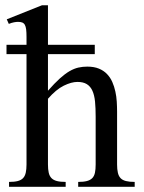

<svg xmlns="http://www.w3.org/2000/svg" viewBox="-20 -715 550 735"><path d="M279.3 0V-18.6Q299.8 -18.6 312.7 -22Q325.7 -25.4 333.3 -33.2Q340.8 -41 343.5 -54Q346.2 -66.9 346.2 -85.4V-268.6Q346.2 -301.3 343.8 -326.2Q341.3 -351.1 333.7 -367.7Q326.2 -384.3 312.5 -392.8Q298.8 -401.4 276.4 -401.4Q253.4 -401.4 224.1 -387Q194.8 -372.6 163.6 -336.9V-85.4Q163.6 -66.9 166.5 -54Q169.4 -41 177 -33.2Q184.6 -25.4 197.8 -22Q210.9 -18.6 231.4 -18.6V0H14.6V-18.6Q35.2 -18.6 48.1 -22Q61 -25.4 68.4 -33.2Q75.7 -41 78.6 -54Q81.5 -66.9 81.5 -85.4V-507.8H4.9V-543.5H81.5V-573.7Q81.5 -591.3 80.1 -602.5Q78.6 -613.8 75 -620.1Q71.3 -626.5 64.9 -628.9Q58.6 -631.3 48.8 -631.3Q42.5 -631.3 33.4 -629.6Q24.4 -627.9 13.7 -623.5L5.9 -641.1L140.6 -694.8H163.6V-543.5H342.8V-507.8H163.6V-367.7Q189 -396.5 209 -414.6Q229 -432.6 246.3 -442.6Q263.7 -452.6 280 -456.3Q296.4 -460 314 -460Q339.8 -460 358.4 -452.4Q377 -444.8 389.6 -431.6Q402.3 -418.5 409.9 -401.1Q417.5 -383.8 421.6 -364.7Q425.8 -345.7 427 -325.7Q428.2 -305.7 428.2 -287.6V-85.4Q428.2 -66.9 431.2 -54Q434.1 -41 441.4 -33.2Q448.7 -25.4 461.9 -22Q475.1 -18.6 495.6 -18.6V0Z"/></svg>

Font: Doulos SIL Cyr
Style: Regular
Weight: 400
Designer: Walt Agee, Victor Gaultney, Peter Martin, Debbi Hosken, Becca Hirsbrunner
Foundry: SIL International
Version: Version 5.000